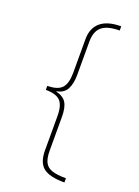

<svg xmlns="http://www.w3.org/2000/svg" viewBox="-171 -864 778 1071"><g transform="rotate(20 218.0 -328.5)"><path d="M81 -339Q142 -339 167 -366Q192 -393 192 -457V-657Q192 -722 233 -757Q274 -792 355 -792V-767Q283 -767 250 -739.5Q217 -712 217 -651V-453Q217 -402 200 -369Q183 -336 139 -328V-326Q182 -316 199.5 -288Q217 -260 217 -204V-3Q217 40 229.5 65Q242 90 272 100Q302 110 355 110V135Q267 135 229.5 105.5Q192 76 192 3V-200Q192 -264 167 -289.5Q142 -315 81 -315Z"/></g></svg>

Font: Noto Sans Bengali Thin
Style: Regular
Weight: 100
Designer: Jelle Bosma - Monotype Design Team
Foundry: Monotype Imaging Inc.
Version: Version 2.003; ttfautohint (v1.8.4.7-5d5b)